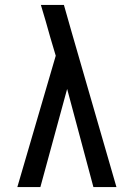

<svg xmlns="http://www.w3.org/2000/svg" viewBox="-20 -755 540 775"><path d="M50 0 205 -530 183 -604Q174 -637 164.5 -669.5Q155 -702 145 -735H238L269 -626L450 0H357L251 -396L143 0Z"/></svg>

Font: Iosevka Term Medium
Style: Regular
Weight: 500
Monospace: yes
Designer: Belleve Invis
Foundry: Belleve Invis
Version: Version 26.3.1